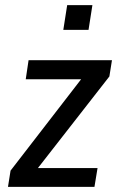

<svg xmlns="http://www.w3.org/2000/svg" viewBox="-20 -726 460 746"><path d="M11 0 21 -63 316 -445 309 -418H80L91 -492H415L405 -429L107 -47L114 -73H359L347 0ZM226 -610 241 -706H339L324 -610Z"/></svg>

Font: Nunito Sans 10pt Condensed SemiBold
Style: Italic
Weight: 600
Width: 3
Italic angle: -9°
Designer: Vernon Adams
Foundry: Vernon Adams
Version: Version 3.101;gftools[0.9.27]